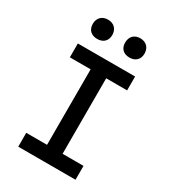

<svg xmlns="http://www.w3.org/2000/svg" viewBox="-224 -1063 1049 1176"><g transform="rotate(30 300.0 -474.5)"><path d="M186 -813C228 -813 255 -838 255 -880C255 -922 228 -949 186 -949C144 -949 117 -922 117 -880C117 -838 144 -813 186 -813ZM414 -813C456 -813 483 -838 483 -880C483 -922 456 -949 414 -949C372 -949 346 -922 346 -880C346 -838 372 -813 414 -813ZM503 0V-98H355V-632H503V-730H98V-632H245V-98H98V0Z"/></g></svg>

Font: Tekne LDO SemiBold
Style: Regular
Weight: 600
Monospace: yes
Designer: Alessio Laiso, Mario Rullo, Paolo Rosset
Foundry: Alessio Laiso
Version: Version 1.000;hotconv 1.0.109;makeotfexe 2.5.65596